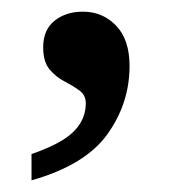

<svg xmlns="http://www.w3.org/2000/svg" viewBox="-20 -155 302 329"><path d="M34 154V109Q66 98 86.5 85.5Q107 73 117 57Q127 41 127 22Q127 8 116 0Q105 -8 90.5 -15.5Q76 -23 65 -36Q54 -49 54 -74Q54 -104 73.5 -119.5Q93 -135 122 -135Q156 -135 179 -111Q202 -87 202 -42Q202 22 164 75Q126 128 34 154Z"/></svg>

Font: Noto Serif Khmer Medium
Style: Regular
Weight: 500
Version: Version 2.003